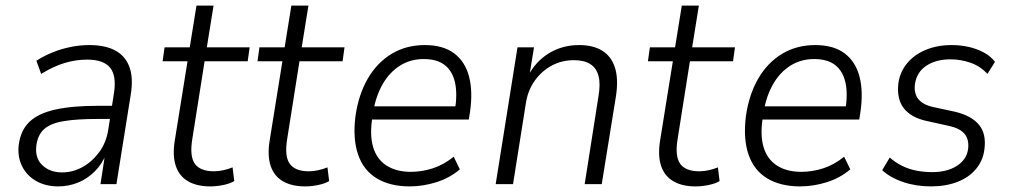

<svg xmlns="http://www.w3.org/2000/svg" viewBox="-20 -658 3611 686"><path d="M188 8Q142 8 108 -12Q74 -32 58 -66Q42 -100 47 -141Q54 -193 85.5 -223Q117 -253 177.5 -266.5Q238 -280 330 -280H391L384 -233H330Q253 -233 206.5 -225Q160 -217 137.5 -196.5Q115 -176 110 -139Q104 -94 131 -68Q158 -42 202 -42Q240 -42 274.5 -61Q309 -80 334.5 -114.5Q360 -149 367 -196L387 -324Q397 -387 373.5 -416Q350 -445 291 -445Q251 -445 211 -433Q171 -421 127 -394L110 -441Q138 -459 169.5 -471.5Q201 -484 234 -490.5Q267 -497 299 -497Q356 -497 392 -477.5Q428 -458 442.5 -418.5Q457 -379 447 -319L396 0H339L356 -111H361Q345 -72 318.5 -45.5Q292 -19 258.5 -5.5Q225 8 188 8Z M731 8Q684 8 652.5 -10Q621 -28 608.5 -64Q596 -100 604 -153L650 -439H561L568 -489H658L682 -638H743L719 -489H872L865 -439H711L667 -161Q657 -99 676.5 -72.5Q696 -46 744 -46Q762 -46 779 -50Q796 -54 811 -60L817 -11Q802 -2 778 3Q754 8 731 8Z M1070 8Q1023 8 991.5 -10Q960 -28 947.5 -64Q935 -100 943 -153L989 -439H900L907 -489H997L1021 -638H1082L1058 -489H1211L1204 -439H1050L1006 -161Q996 -99 1015.5 -72.5Q1035 -46 1083 -46Q1101 -46 1118 -50Q1135 -54 1150 -60L1156 -11Q1141 -2 1117 3Q1093 8 1070 8Z M1444 8Q1374 8 1326.5 -20.5Q1279 -49 1259.5 -105.5Q1240 -162 1250 -243Q1261 -320 1294 -377Q1327 -434 1379 -465.5Q1431 -497 1498 -497Q1563 -497 1602.5 -467.5Q1642 -438 1656 -384Q1670 -330 1659 -256L1655 -231H1293L1301 -278H1625L1605 -261Q1615 -323 1605.5 -364Q1596 -405 1568.5 -426Q1541 -447 1494 -447Q1447 -447 1410 -424Q1373 -401 1348.5 -359.5Q1324 -318 1314 -262L1311 -242Q1300 -177 1313 -133Q1326 -89 1361 -66.5Q1396 -44 1448 -44Q1487 -44 1526 -56.5Q1565 -69 1601 -98L1623 -53Q1587 -22 1539 -7Q1491 8 1444 8Z M1751 0 1829 -489H1888L1871 -385H1866Q1893 -438 1941 -467.5Q1989 -497 2049 -497Q2099 -497 2131.5 -477Q2164 -457 2177 -417Q2190 -377 2181 -316L2130 0H2069L2118 -312Q2126 -358 2118.5 -386.5Q2111 -415 2089 -429Q2067 -443 2031 -443Q1987 -443 1951 -423.5Q1915 -404 1890.5 -369.5Q1866 -335 1859 -290L1813 0Z M2465 8Q2418 8 2386.5 -10Q2355 -28 2342.5 -64Q2330 -100 2338 -153L2384 -439H2295L2302 -489H2392L2416 -638H2477L2453 -489H2606L2599 -439H2445L2401 -161Q2391 -99 2410.5 -72.5Q2430 -46 2478 -46Q2496 -46 2513 -50Q2530 -54 2545 -60L2551 -11Q2536 -2 2512 3Q2488 8 2465 8Z M2839 8Q2769 8 2721.5 -20.5Q2674 -49 2654.5 -105.5Q2635 -162 2645 -243Q2656 -320 2689 -377Q2722 -434 2774 -465.5Q2826 -497 2893 -497Q2958 -497 2997.5 -467.5Q3037 -438 3051 -384Q3065 -330 3054 -256L3050 -231H2688L2696 -278H3020L3000 -261Q3010 -323 3000.5 -364Q2991 -405 2963.5 -426Q2936 -447 2889 -447Q2842 -447 2805 -424Q2768 -401 2743.5 -359.5Q2719 -318 2709 -262L2706 -242Q2695 -177 2708 -133Q2721 -89 2756 -66.5Q2791 -44 2843 -44Q2882 -44 2921 -56.5Q2960 -69 2996 -98L3018 -53Q2982 -22 2934 -7Q2886 8 2839 8Z M3306 8Q3253 8 3207 -7.5Q3161 -23 3132 -50L3159 -95Q3181 -76 3205 -64.5Q3229 -53 3256 -48Q3283 -43 3311 -43Q3364 -43 3399 -65.5Q3434 -88 3439 -126Q3443 -160 3426 -180Q3409 -200 3371 -208L3290 -226Q3235 -238 3209 -271.5Q3183 -305 3190 -362Q3196 -402 3221.5 -432.5Q3247 -463 3288 -480Q3329 -497 3381 -497Q3411 -497 3440.5 -490.5Q3470 -484 3495 -470.5Q3520 -457 3535 -437L3508 -394Q3482 -422 3447 -434Q3412 -446 3376 -446Q3324 -446 3289.5 -423Q3255 -400 3249 -357Q3245 -326 3260 -305.5Q3275 -285 3312 -276L3391 -259Q3451 -245 3478 -212Q3505 -179 3497 -123Q3492 -84 3467 -54Q3442 -24 3400.5 -8Q3359 8 3306 8Z"/></svg>

Font: Nunito Sans 10pt SemiCondensed Light
Style: Italic
Weight: 300
Width: 4
Italic angle: -9°
Designer: Vernon Adams
Foundry: Vernon Adams
Version: Version 3.101;gftools[0.9.27]